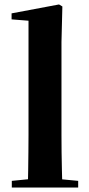

<svg xmlns="http://www.w3.org/2000/svg" viewBox="-20 -842 401 862"><path d="M33 0V-30L144 -41H215L331 -30V0ZM105 0Q106 -36 106.5 -76.5Q107 -117 107.5 -158Q108 -199 108 -236V-749L32 -755V-782L245 -822L260 -813L256 -653V-236Q256 -199 256.5 -158Q257 -117 258 -76.5Q259 -36 260 0Z"/></svg>

Font: Noto Serif TC ExtraLight ExtraBold
Style: Regular
Weight: 800
Version: Version 2.002-H1;hotconv 1.1.0;makeotfexe 2.6.0